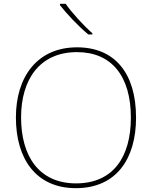

<svg xmlns="http://www.w3.org/2000/svg" viewBox="-20 -972 794 1002"><path d="M323 -952H293V-945C328 -900 388 -836 441 -792H462V-798C417 -838 352 -909 323 -952ZM690 -358C690 -590 579 -725 382 -725C177 -725 63 -574 63 -359C63 -143 168 10 376 10C587 10 690 -143 690 -358ZM90 -359C90 -556 186 -700 382 -700C562 -700 663 -575 663 -358C663 -156 573 -15 377 -15C182 -15 90 -159 90 -359Z"/></svg>

Font: Noto Sans Gujarati UI Thin
Style: Regular
Weight: 100
Designer: Jelle Bosma - Monotype Design Team, Universal Thirst
Foundry: Monotype Imaging Inc.
Version: Version 2.106